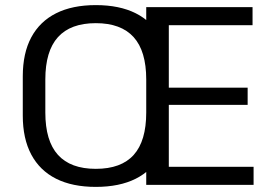

<svg xmlns="http://www.w3.org/2000/svg" viewBox="-20 -728 1065 756"><path d="M357.2 7.9Q264.8 7.9 200.8 -24.3Q136.8 -56.5 103.2 -119.3Q69.7 -182.1 69.7 -272.7V-427.3Q69.7 -518.7 103.2 -581.1Q136.8 -643.5 200.8 -675.7Q264.8 -707.9 357.2 -707.9Q450.4 -707.9 514.5 -675.7Q578.6 -643.5 611.6 -581.1Q644.7 -518.7 644.7 -427.3V-272.7Q644.7 -182.1 611.6 -119.3Q578.6 -56.5 514.5 -24.3Q450.4 7.9 357.2 7.9ZM357.2 -63.2Q457.3 -63.2 506.6 -118.2Q555.8 -173.1 555.8 -285V-415Q555.8 -526.9 506.2 -581.8Q456.5 -636.8 357.2 -636.8Q257.9 -636.8 208.2 -581.8Q158.5 -526.9 158.5 -415V-285Q158.5 -173.1 208.2 -118.2Q257.9 -63.2 357.2 -63.2ZM624.4 -71.2H978.5V0H555.8V-700H974.4V-628.8H624.4L644.7 -684.7V-348.8L624.4 -382.8H955.1V-315.2H624.4L644.7 -349.2V-15.3Z"/></svg>

Font: Pathway Extreme 8pt Thin
Style: Regular
Weight: 100
Designer: Eduardo Rodriguez Tunni
Foundry: Eduardo Rodriguez Tunni
Version: Version 1.000